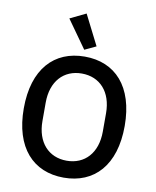

<svg xmlns="http://www.w3.org/2000/svg" viewBox="-102 -1039 916 1128"><g transform="rotate(10 356.0 -474.5)"><path d="M345 -749 413 -781 322 -961 227 -915ZM356 12C538 12 657 -114 657 -349C657 -584 538 -710 356 -710C174 -710 55 -584 55 -349C55 -114 174 12 356 12ZM356 -89C248 -89 176 -167 176 -294V-404C176 -531 248 -609 356 -609C464 -609 536 -531 536 -404V-294C536 -167 464 -89 356 -89Z"/></g></svg>

Font: IBM Plex Thai Looped Medium
Style: Regular
Weight: 500
Designer: Mike Abbink, Paul van der Laan, Pieter van Rosmalen, Ben Mitchell, Mark Frömberg
Foundry: Bold Monday
Version: Version 1.0